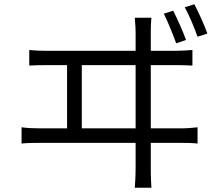

<svg xmlns="http://www.w3.org/2000/svg" viewBox="-20 -844 1040 899"><path d="M791 -794 747 -780C766 -742 790 -683 805 -641L851 -657C837 -697 809 -758 791 -794ZM890 -824 845 -810C866 -773 889 -716 905 -672L951 -687C936 -729 909 -788 890 -824ZM689 -761H611C614 -729 615 -706 615 -692V-606H204C176 -606 146 -607 117 -610V-537C147 -539 176 -539 204 -539H294V-243H167C140 -243 110 -244 81 -248V-172C112 -175 140 -175 167 -175H615V-58C615 -48 615 -13 611 35H689C686 -13 686 -50 686 -60V-175H825C844 -175 879 -175 905 -172V-248C880 -245 854 -243 825 -243H686V-539H799C819 -539 854 -539 881 -537V-610C855 -608 829 -606 799 -606H686V-692C686 -703 686 -730 689 -761ZM363 -243V-539H615V-243Z"/></svg>

Font: Source Han Sans JP Normal
Style: Regular
Weight: 350
Designer: Ryoko NISHIZUKA 西塚涼子 (kana, bopomofo & ideographs); Paul D. Hunt (Latin, Greek & Cyrillic); Sandoll Communications 산돌커뮤니
Foundry: Adobe
Version: Version 2.002;hotconv 1.0.116;makeotfexe 2.5.65601